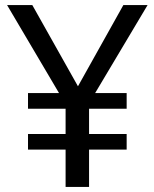

<svg xmlns="http://www.w3.org/2000/svg" viewBox="-20 -741 612 761"><path d="M565 -721H469L289 -399L108 -721H8L214 -372H91V-310H240V-210H91V-148H240V0H333V-148H482V-210H333V-310H482V-372H357Z"/></svg>

Font: Glow Sans SC Normal Book
Style: Regular
Weight: 500
Designer: Ryoko NISHIZUKA (kana, bopomofo & ideographs); Paul D. Hunt (Latin, Greek & Cyrillic); Sandoll Communications, Soo-young
Version: Version 0.93